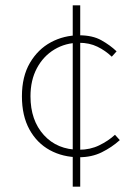

<svg xmlns="http://www.w3.org/2000/svg" viewBox="-20 -672 512 718"><path d="M276 -84Q215 -84 166.5 -110.5Q118 -137 90 -188Q62 -239 62 -312Q62 -386 92 -437Q122 -488 170.5 -514Q219 -540 276 -540Q326 -540 359 -521.5Q392 -503 416 -480L398 -460Q374 -483 344 -497.5Q314 -512 276 -512Q225 -512 183.5 -487Q142 -462 118 -417Q94 -372 94 -312Q94 -222 144 -167Q194 -112 276 -112Q317 -112 351 -128.5Q385 -145 410 -168L428 -148Q398 -121 360.5 -102.5Q323 -84 276 -84ZM252 26V-652H280V26Z"/></svg>

Font: Assistant ExtraLight ExtraLight
Style: Regular
Weight: 250
Version: Version 3.000